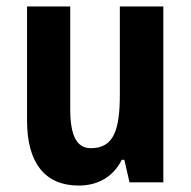

<svg xmlns="http://www.w3.org/2000/svg" viewBox="-20 -566 593 596"><path d="M487 -546H352V-274C352 -166 335 -106 262 -106C217 -106 198 -147 198 -228V-546H64V-191C64 -60 120 10 224 10C283 10 331 -16 358 -70H366L382 0H487Z"/></svg>

Font: Noto Sans Sinhala Condensed
Style: Bold
Weight: 700
Width: 3
Designer: Jelle Bosma - Monotype Design Team
Foundry: Monotype Imaging Inc.
Version: Version 2.006